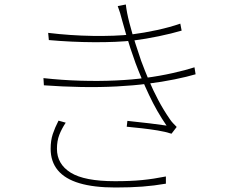

<svg xmlns="http://www.w3.org/2000/svg" viewBox="-20 -799 1040 853"><path d="M194 -653Q293 -641 392 -639.5Q491 -638 565 -646Q620 -653 677.5 -665.5Q735 -678 781 -694L787 -663Q743 -650 685.5 -638Q628 -626 573 -619Q498 -611 398 -611.5Q298 -612 197 -621ZM173 -452Q254 -443 336.5 -440.5Q419 -438 494.5 -441.5Q570 -445 626 -453Q688 -461 748 -474.5Q808 -488 844 -500L849 -469Q812 -458 756 -446.5Q700 -435 635 -427Q575 -419 499 -415Q423 -411 340 -412.5Q257 -414 175 -420ZM523 -707Q519 -724 513.5 -741.5Q508 -759 503 -772L539 -779Q543 -743 555 -697Q567 -651 581.5 -606Q596 -561 607 -529Q623 -486 641.5 -442Q660 -398 683 -354.5Q706 -311 735 -269Q741 -260 749 -251.5Q757 -243 765 -235L742 -205Q714 -214 680 -219.5Q646 -225 611 -229Q576 -233 543 -236L546 -262Q595 -257 645 -251Q695 -245 720 -241Q677 -303 642 -377.5Q607 -452 582 -519Q570 -552 559 -585.5Q548 -619 539 -650.5Q530 -682 523 -707ZM272 -254Q254 -227 243.5 -200Q233 -173 233 -138Q233 -70 294 -32Q355 6 491 6Q560 6 611 1Q662 -4 717 -15V17Q665 26 612.5 30Q560 34 493 34Q397 34 333 15Q269 -4 237 -42.5Q205 -81 205 -138Q205 -175 214.5 -203.5Q224 -232 240 -263Z"/></svg>

Font: Noto Sans HK Thin
Style: Regular
Weight: 100
Designer: Ryoko NISHIZUKA 西塚涼子 (kana, bopomofo & ideographs); Paul D. Hunt (Latin, Greek & Cyrillic); Sandoll Communications 산돌커뮤니
Foundry: Adobe
Version: Version 2.004-H2;hotconv 1.0.118;makeotfexe 2.5.65603